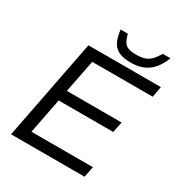

<svg xmlns="http://www.w3.org/2000/svg" viewBox="-201 -1020 1090 1161"><g transform="rotate(30 344.0 -440.0)"><path d="M46 0 182 -700H688L674 -625H252L207 -396H589L574 -321H193L145 -75H574L559 0ZM455 -737Q401 -737 369.5 -753Q338 -769 323 -801Q308 -833 303 -880H353Q362 -847 373 -828.5Q384 -810 404.5 -802.5Q425 -795 460 -795Q495 -795 518 -802.5Q541 -810 559.5 -828.5Q578 -847 598 -880H651Q624 -809 577 -773Q530 -737 455 -737Z"/></g></svg>

Font: REM Light
Style: Italic
Weight: 300
Italic angle: -11°
Designer: Octavio Pardo
Foundry: Ashler Design
Version: Version 1.005;gftools[0.9.28]